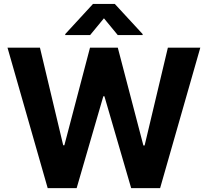

<svg xmlns="http://www.w3.org/2000/svg" viewBox="-20 -974 1076 994"><path d="M226.9 0 18.8 -727.3H186.8L307.2 -221.9H313.2L446 -727.3H589.8L722.3 -220.9H728.7L849.1 -727.3H1017L808.9 0H659.1L520.6 -475.5H514.9L376.8 0ZM589.5 -792.6 518.1 -879.3 446.7 -792.6H317.8V-797.6L461.6 -953.8H574.2L718.4 -797.6V-792.6Z"/></svg>

Font: InterMG
Style: Bold
Weight: 700
Designer: Rasmus Andersson
Foundry: rsms
Version: Version 3.019;December 26, 2023;FontCreator 15.0.0.2955 64-b